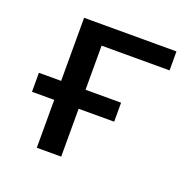

<svg xmlns="http://www.w3.org/2000/svg" viewBox="-97 -603 706 701"><g transform="rotate(20 256.5 -252.5)"><path d="M115.2 -504.9H474.1V-431.2H210V-259.8H348.1V-186H210V0H115.2V-186H28.8V-259.8H115.2Z"/></g></svg>

Font: LT Superior Med
Style: Regular
Weight: 500
Designer: Daniel Lyons
Foundry: LyonsType
Version: Version 1.000